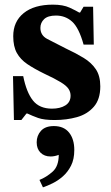

<svg xmlns="http://www.w3.org/2000/svg" viewBox="-20 -505 480 827"><path d="M40 12 36 -177H80Q94 -107 122 -72Q150 -37 204 -37Q239 -37 261.5 -51Q284 -65 284 -93Q284 -109 275 -122.5Q266 -136 241.5 -151Q217 -166 170 -188Q127 -209 97.5 -229Q68 -249 52.5 -277Q37 -305 37 -349Q37 -412 82 -448.5Q127 -485 208 -485Q252 -485 280 -472Q308 -459 321 -451H325L340 -476H381L384 -313H340Q320 -385 291 -411.5Q262 -438 221 -438Q186 -438 170 -422.5Q154 -407 154 -385Q154 -353 183 -337.5Q212 -322 264 -296Q307 -276 340.5 -255.5Q374 -235 393 -206.5Q412 -178 412 -133Q412 -77 384 -45Q356 -13 311.5 -0.5Q267 12 215 12Q169 12 144 3Q119 -6 98 -16H94L72 12ZM165 302 150 270Q180 258 206.5 234.5Q233 211 233 162Q215 169 198 169Q171 169 154.5 152.5Q138 136 138 108Q138 79 156.5 58.5Q175 38 212 38Q255 38 277.5 66Q300 94 300 141Q300 181 286 208.5Q272 236 251 254.5Q230 273 206.5 284.5Q183 296 165 302Z"/></svg>

Font: STIX Two Text
Style: Bold
Weight: 700
Designer: Ross Mills, John Hudson & Paul Hanslow, Tiro Typeworks Ltd; with prior portions MicroPress Inc., and Coen Hoffman.
Foundry: Tiro Typeworks Ltd
Version: Version 2.13 b171